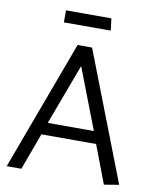

<svg xmlns="http://www.w3.org/2000/svg" viewBox="-93 -916 794 992"><g transform="rotate(10 304.5 -419.5)"><path d="M87 0 158 -193H445L521 7L599 -6L338 -680H262L10 0ZM299 -576 422 -257H180ZM410 -846H172V-783H418Z"/></g></svg>

Font: Catamaran
Style: Regular
Weight: 400
Designer: Pria Ravichandran
Version: Version 1.000;PS 001.000;hotconv 1.0.70;makeotf.lib2.5.58329